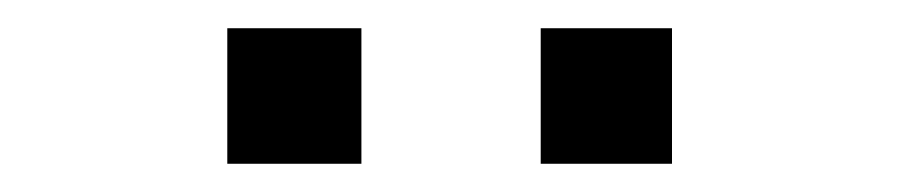

<svg xmlns="http://www.w3.org/2000/svg" viewBox="-20 -729 640 136"><path d="M141 -613V-709H236V-613ZM363 -613V-709H456V-613Z"/></svg>

Font: Chivo Mono
Style: Regular
Weight: 400
Monospace: yes
Designer: Hector Gatti
Foundry: Omnibus-Type
Version: Version 1.008; ttfautohint (v1.8.4.7-5d5b)